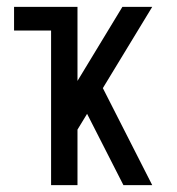

<svg xmlns="http://www.w3.org/2000/svg" viewBox="-20 -540 515 560"><path d="M129 0V-451H21V-520H206V-304L337 -520H424L280 -283L424 0H340L234 -208L206 -162V0Z"/></svg>

Font: Iosevka QP
Style: Regular
Weight: 400
Designer: Belleve Invis
Foundry: Belleve Invis
Version: Version 20.0.0; ttfautohint (v1.8.4)